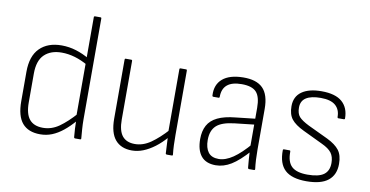

<svg xmlns="http://www.w3.org/2000/svg" viewBox="-69 -866 2041 1060"><g transform="rotate(10 951.5 -336.0)"><path d="M201 11Q134 11 100.5 -28.5Q67 -68 67 -151V-316Q67 -404 111.5 -448.5Q156 -493 234 -493Q276 -493 316 -480.5Q356 -468 391 -447L393 -409Q353 -432 315.5 -443Q278 -454 241 -454Q180 -454 144.5 -420Q109 -386 109 -313V-151Q109 -87 134 -57Q159 -27 210 -27Q258 -27 300 -56.5Q342 -86 390 -140V-99Q359 -63 328.5 -38.5Q298 -14 267 -1.5Q236 11 201 11ZM396 0Q390 0 389 -6Q387 -28 385.5 -53.5Q384 -79 384 -101L381 -120V-678Q381 -683 387 -683H418Q423 -683 423 -678V-112Q423 -85 425 -57.5Q427 -30 429 -7Q430 0 423 0Z M715 11Q654 11 621.5 -27.5Q589 -66 589 -145V-476Q589 -482 594 -482H625Q631 -482 631 -476V-148Q631 -85 654.5 -56Q678 -27 725 -27Q771 -27 814 -57Q857 -87 904 -139L905 -98Q874 -62 842 -38Q810 -14 778.5 -1.5Q747 11 715 11ZM910 0Q904 0 903 -5Q902 -29 900.5 -53Q899 -77 898 -102L896 -120V-476Q896 -482 902 -482H933Q938 -482 938 -476V-115Q938 -86 939 -59Q940 -32 943 -6Q944 0 937 0Z M1370 0Q1365 0 1364 -7Q1362 -27 1360 -53.5Q1358 -80 1357 -103L1356 -120V-341Q1356 -403 1332 -429Q1308 -455 1250 -455Q1142 -455 1142 -365Q1142 -359 1137 -359H1107Q1101 -359 1101 -367Q1098 -426 1136.5 -459Q1175 -492 1251 -493Q1326 -494 1362 -458Q1398 -422 1398 -342V-114Q1398 -83 1399.5 -56Q1401 -29 1404 -6Q1404 0 1398 0ZM1185 11Q1130 11 1103 -22Q1076 -55 1076 -117Q1076 -162 1093 -193.5Q1110 -225 1148 -243.5Q1186 -262 1248 -268L1364 -281V-248L1248 -235Q1177 -227 1147.5 -199.5Q1118 -172 1118 -119Q1118 -75 1136.5 -50.5Q1155 -26 1195 -26Q1233 -26 1275.5 -55Q1318 -84 1368 -143L1369 -103Q1314 -41 1271.5 -15Q1229 11 1185 11Z M1693 11Q1611 11 1573 -24.5Q1535 -60 1536 -135Q1536 -141 1542 -141H1573Q1578 -141 1578 -135Q1577 -77 1604.5 -51.5Q1632 -26 1693 -26Q1756 -26 1784.5 -47Q1813 -68 1813 -112Q1813 -147 1797 -168.5Q1781 -190 1742 -208L1631 -261Q1583 -284 1562 -310.5Q1541 -337 1541 -383Q1541 -437 1580.5 -465Q1620 -493 1691 -493Q1769 -493 1806.5 -460Q1844 -427 1844 -367Q1844 -362 1838 -362H1807Q1802 -362 1802 -369Q1802 -410 1775.5 -433Q1749 -456 1693 -456Q1639 -456 1611 -438Q1583 -420 1583 -383Q1583 -349 1598.5 -331.5Q1614 -314 1654 -294L1766 -241Q1813 -218 1834 -190.5Q1855 -163 1855 -114Q1855 -53 1815 -21Q1775 11 1693 11Z"/></g></svg>

Font: Sofia Sans Semi Condensed ExtraLight
Style: Regular
Weight: 250
Version: Version 4.100